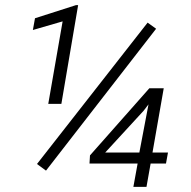

<svg xmlns="http://www.w3.org/2000/svg" viewBox="-20 -730 748 750"><path d="M108.4 0ZM219.7 -324.2H168.5L224.6 -646.5L108.4 -612.8L116.7 -658.7L276.9 -710H285.2ZM159.7 -63.5 124.5 -89.4 556.6 -641.6 589.8 -617.7ZM575.7 -134.3H636.2L628.4 -91.3H568.4L552.2 0H501L517.6 -91.3H329.6L331.5 -123L563.5 -385.3H619.6ZM391.1 -134.3H524.4L560.1 -322.3L541 -297.4Z"/></svg>

Font: Roboto Light
Style: Italic
Weight: 300
Italic angle: -12°
Designer: Google
Version: Version 2.134; 2016; ttfautohint (v1.6)